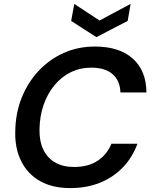

<svg xmlns="http://www.w3.org/2000/svg" viewBox="-20 -950 775 982"><path d="M340 12Q248 12 184.5 -24Q121 -60 88.5 -125.5Q56 -191 58 -276Q59 -370 90.5 -449Q122 -528 177 -587Q232 -646 305.5 -679Q379 -712 465 -712Q590 -712 659 -650.5Q728 -589 729 -477H596Q594 -537 556 -570.5Q518 -604 446 -604Q390 -604 342 -580.5Q294 -557 258.5 -514Q223 -471 203 -413.5Q183 -356 182 -288Q181 -228 201.5 -185Q222 -142 262 -119Q302 -96 359 -96Q431 -96 479 -127.5Q527 -159 550 -215H683Q657 -144 607.5 -93Q558 -42 490 -15Q422 12 340 12ZM648 -930 633 -843 473 -760 344 -843 360 -930 489 -845Z"/></svg>

Font: DM Sans 20pt SemiBold
Style: Italic
Weight: 600
Italic angle: -10°
Version: Version 4.004;gftools[0.9.30]